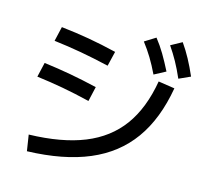

<svg xmlns="http://www.w3.org/2000/svg" viewBox="-110 -905 1083 1018"><g transform="rotate(15 432.0 -396.0)"><path d="M701.2 -547.9 791 -534.2Q761.2 -360.4 679.4 -246.6Q597.7 -132.8 459.7 -74.5Q321.8 -16.1 122.1 -9.8L108.4 -97.7Q288.6 -102.5 410.6 -151.6Q532.7 -200.7 604 -298.3Q675.3 -396 701.2 -547.9ZM73.2 -406.2 91.8 -486.3Q168 -476.6 237.8 -463.9Q307.6 -451.2 386.7 -432.6L368.2 -351.6Q287.6 -371.1 218.3 -383.8Q148.9 -396.5 73.2 -406.2ZM112.3 -613.3 130.9 -693.4Q210.4 -684.6 283.2 -671.9Q356 -659.2 437.5 -639.6L418 -558.6Q334 -578.1 261.7 -591.1Q189.5 -604 112.3 -613.3ZM570.3 -732.4 629.9 -769.5Q657.2 -734.9 680.2 -696.3Q703.1 -657.7 727.5 -609.4L665 -576.2Q642.6 -623 620.1 -659.9Q597.7 -696.8 570.3 -732.4ZM710 -749 770.5 -782.2Q796.4 -745.1 817.6 -705.8Q838.9 -666.5 860.4 -617.2L797.9 -588.9Q776.9 -637.2 755.9 -675Q734.9 -712.9 710 -749Z"/></g></svg>

Font: Pretendard GOV Medium
Style: Regular
Weight: 500
Designer: Base glyphs from Inter by Rasmus Andersson; Hangeul glyphs from Noto Sans CJK(Source Han Sans) by Jang Soo-young and Kan
Foundry: Kil Hyung-jin
Version: Version 1.309